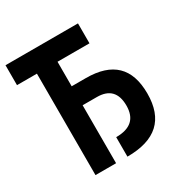

<svg xmlns="http://www.w3.org/2000/svg" viewBox="-166 -822 913 950"><g transform="rotate(-30 290.5 -346.5)"><path d="M291.5 0C453.1 0 533.2 -73.2 533.2 -221.7C533.2 -367.7 458.5 -439.5 307.6 -439.5H226.6V-579.6H409.2V-693.4H-4.9V-579.6H108.9V0H226.6V-331.1H307.6C378.4 -331.1 413.6 -294.4 413.6 -221.7C413.6 -147.9 373.5 -111.3 291.5 -111.3Z"/></g></svg>

Font: Cascadia Code NF SemiBold
Style: Regular
Weight: 600
Monospace: yes
Designer: Aaron Bell
Foundry: Saja Typeworks
Version: Version 2404.023